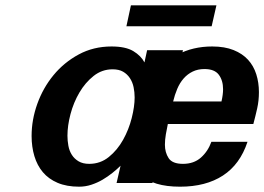

<svg xmlns="http://www.w3.org/2000/svg" viewBox="-20 -689 995 723"><path d="M99 -177Q99 -238 120.5 -298Q142 -358 181.5 -406Q221 -454 276.5 -484Q332 -514 400 -514Q453 -514 482 -496.5Q511 -479 524 -454L534 -500H669L554 0H419L434 -65Q421 -52 403.5 -38Q386 -24 366.5 -12.5Q347 -1 324.5 6.5Q302 14 278 14Q231 14 197 -0.5Q163 -15 141.5 -40.5Q120 -66 109.5 -101Q99 -136 99 -177ZM234 -178Q234 -159 237.5 -140Q241 -121 250.5 -106Q260 -91 276 -81.5Q292 -72 316 -72Q358 -72 390 -98Q422 -124 443.5 -162.5Q465 -201 476 -244.5Q487 -288 487 -322Q487 -342 483 -361Q479 -380 469 -395Q459 -410 443.5 -419Q428 -428 404 -428Q364 -428 332.5 -403Q301 -378 279 -340.5Q257 -303 245.5 -259.5Q234 -216 234 -178ZM466 -154Q466 -221 487.5 -285.5Q509 -350 549.5 -401Q590 -452 648 -483Q706 -514 779 -514Q826 -514 859.5 -500.5Q893 -487 914 -464Q935 -441 945 -409.5Q955 -378 955 -342Q955 -310 948.5 -281Q942 -252 934 -222H612Q608 -204 604.5 -183Q601 -162 601 -144Q601 -115 615 -93.5Q629 -72 669 -72Q710 -72 736.5 -95.5Q763 -119 776 -155H912Q884 -70 819.5 -28Q755 14 658 14Q556 14 511 -30.5Q466 -75 466 -154ZM814 -307Q820 -333 820 -353Q820 -386 804 -407.5Q788 -429 750 -429Q725 -429 705.5 -419.5Q686 -410 671.5 -393.5Q657 -377 647.5 -354.5Q638 -332 632 -307ZM456 -590 473 -669H795L777 -590Z"/></svg>

Font: Perun
Style: Bold Italic
Weight: 700
Italic angle: -12°
Foundry: Copyright (c) Stefan Peev, Context Ltd, 2016
Version: Version 1.027